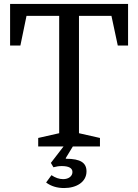

<svg xmlns="http://www.w3.org/2000/svg" viewBox="-20 -740 698 970"><path d="M31 -510H83L114 -660H279V-67L173 -43V0H301L237 83L250 105C265 101 277 99 292 99C327 99 346 109 346 129C346 150 327 165 299 165C279 165 259 158 240 145L213 182C238 201 269 210 304 210C367 210 417 179 417 126C417 83 388 62 313 62L312 59L348 0H485V-43L379 -67V-660H543L575 -510H627V-720H31Z"/></svg>

Font: Domine
Style: Regular
Weight: 400
Designer: Pablo Impallari, Rodrigo Fuenzalida, Brenda Gallo
Foundry: Pablo Impallari, Rodrigo Fuenzalida, Brenda Gallo
Version: Version 2.000